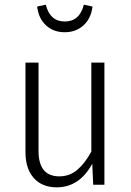

<svg xmlns="http://www.w3.org/2000/svg" viewBox="-20 -791 561 822"><path d="M427 0H379L375 -90Q320 11 223 11Q160 11 124.5 -29Q89 -69 89 -140V-523H145V-145Q145 -36 234 -36Q278 -36 311 -64Q344 -92 371 -142V-523H427ZM139 -763 176 -771Q194 -699 257 -699Q321 -699 339 -771L376 -763Q370 -712 337.5 -682.5Q305 -653 257 -653Q209 -653 177 -682.5Q145 -712 139 -763Z"/></svg>

Font: Fira Sans Condensed Light
Style: Regular
Weight: 300
Width: 3
Designer: bBox Type GmbH & Carrois Corporate GbR & Edenspiekermann AG
Foundry: bBox Type GmbH & Carrois Corporate GbR & Edenspiekermann AG
Version: Version 4.301